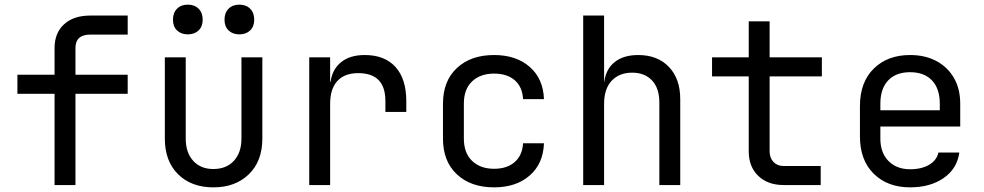

<svg xmlns="http://www.w3.org/2000/svg" viewBox="-20 -797 4240 827"><path d="M215 0V-393H55V-475H215V-590Q215 -655 256 -692.5Q297 -730 369 -730H530V-648H369Q305 -648 305 -590V-475H530V-393H305V0Z M899 10Q804 10 747 -46.5Q690 -103 690 -200V-550H780V-200Q780 -140 812 -104.5Q844 -69 899 -69Q955 -69 987.5 -104.5Q1020 -140 1020 -200V-550H1110V-200Q1110 -103 1052 -46.5Q994 10 899 10ZM1011 -649Q982 -649 964.5 -666Q947 -683 947 -712Q947 -742 964.5 -759.5Q982 -777 1011 -777Q1040 -777 1057.5 -759.5Q1075 -742 1075 -712Q1075 -683 1057.5 -666Q1040 -649 1011 -649ZM789 -649Q760 -649 742.5 -666Q725 -683 725 -712Q725 -742 742.5 -759.5Q760 -777 789 -777Q818 -777 835.5 -759.5Q853 -742 853 -712Q853 -683 835.5 -666Q818 -649 789 -649Z M1312 0V-550H1402V-445H1404Q1411 -498 1449 -529Q1487 -560 1551 -560Q1637 -560 1683.5 -508.5Q1730 -457 1730 -362V-315H1640V-362Q1640 -482 1523 -482Q1464 -482 1433 -448Q1402 -414 1402 -350V0Z M2108 10Q2008 10 1948 -46Q1888 -102 1888 -200V-350Q1888 -448 1948 -504Q2008 -560 2108 -560Q2203 -560 2261.5 -509Q2320 -458 2323 -370H2233Q2230 -423 2197 -451.5Q2164 -480 2108 -480Q2049 -480 2013.5 -446.5Q1978 -413 1978 -351V-200Q1978 -138 2013.5 -104Q2049 -70 2108 -70Q2164 -70 2197 -99Q2230 -128 2233 -180H2323Q2320 -92 2261.5 -41Q2203 10 2108 10Z M2492 0V-730H2582V-445H2583Q2590 -500 2628 -530Q2666 -560 2729 -560Q2812 -560 2861 -509Q2910 -458 2910 -370V0H2820V-355Q2820 -417 2788.5 -450.5Q2757 -484 2703 -484Q2647 -484 2614.5 -449Q2582 -414 2582 -350V0Z M3355 0Q3287 0 3246 -39.5Q3205 -79 3205 -145V-468H3047V-550H3205V-705H3295V-550H3520V-468H3295V-145Q3295 -117 3311.5 -99.5Q3328 -82 3355 -82H3515V0Z M3900 10Q3803 10 3743.5 -48.5Q3684 -107 3684 -210V-340Q3684 -443 3743.5 -501.5Q3803 -560 3900 -560Q3965 -560 4013.5 -534Q4062 -508 4089 -461Q4116 -414 4116 -350V-252H3772V-200Q3772 -139 3807 -103.5Q3842 -68 3900 -68Q3950 -68 3982.5 -87.5Q4015 -107 4022 -140H4112Q4103 -71 4045 -30.5Q3987 10 3900 10ZM3772 -322H4028V-350Q4028 -415 3994.5 -450.5Q3961 -486 3900 -486Q3839 -486 3805.5 -450.5Q3772 -415 3772 -350Z"/></svg>

Font: JetBrains Mono NL
Style: Regular
Weight: 400
Monospace: yes
Designer: Philipp Nurullin, Konstantin Bulenkov
Foundry: JetBrains
Version: Version 2.305; ttfautohint (v1.8.4.7-5d5b)